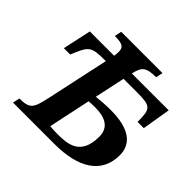

<svg xmlns="http://www.w3.org/2000/svg" viewBox="-176 -923 1112 1112"><g transform="rotate(45 380.0 -366.5)"><path d="M406 0C604 0 720 -74 720 -222C720 -311 655 -370 498 -370C459 -370 417 -367 382 -363L422 -550H531C646 -550 656 -539 656 -431H707L736 -606H434C449 -669 464 -690 549 -690L558 -733H220L211 -690C273 -690 292 -678 292 -642C292 -633 291 -622 289 -606H90L52 -431H104C149 -539 155 -550 270 -550H277L195 -169C172 -66 164 -43 76 -43L67 0ZM371 -315C384 -316 401 -317 424 -317C502 -317 560 -291 560 -214C560 -58 459 -53 375 -53C353 -53 333 -54 316 -56Z"/></g></svg>

Font: STIX Two Text
Style: Bold Italic
Weight: 700
Italic angle: -12°
Designer: Ross Mills, John Hudson & Paul Hanslow, Tiro Typeworks Ltd; with prior portions MicroPress Inc. and Coen Hoffman, Elsevi
Foundry: Tiro Typeworks Ltd
Version: Version 2.13 b171